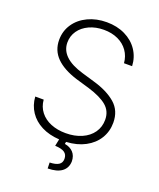

<svg xmlns="http://www.w3.org/2000/svg" viewBox="-163 -817 915 1107"><g transform="rotate(20 294.0 -263.5)"><path d="M297.9 -670.9Q248 -670.9 208.3 -652.6Q168.5 -634.3 146.2 -602.3Q124 -570.3 124 -530.3Q124 -435.5 267.6 -393.6L343.8 -371.1Q430.7 -346.2 481 -302.7Q531.2 -259.3 531.2 -185.5Q531.2 -131.8 504.6 -88.4Q478 -44.9 428.7 -18.6Q379.4 7.8 313 11.2L310.5 24.4Q343.3 29.8 362.8 50.5Q382.3 71.3 382.8 105.5Q381.8 146 352.1 168.5Q322.3 190.9 265.6 191.4L264.6 155.3Q301.3 154.3 319.6 142.6Q337.9 130.9 337.9 106.4Q337.9 80.1 319.3 67.6Q300.8 55.2 261.7 53.7L270.5 11.2Q208 7.3 161.1 -16.6Q114.3 -40.5 87.2 -81.1Q60.1 -121.6 56.6 -173.8H108.4Q111.8 -131.3 136.2 -99.9Q160.6 -68.4 201.2 -51.8Q241.7 -35.2 293 -35.2Q347.7 -35.2 390.6 -54Q433.6 -72.8 457.5 -106.9Q481.4 -141.1 481.4 -185.5Q481.4 -237.8 443.8 -269.8Q406.2 -301.8 329.1 -325.2L246.1 -349.6Q161.6 -376 117.9 -419.9Q74.2 -463.9 74.2 -528.3Q74.2 -583 103.5 -626.2Q132.8 -669.4 184.1 -693.6Q235.4 -717.8 298.8 -717.8Q361.8 -717.8 411.6 -693.6Q461.4 -669.4 490.2 -626.5Q519 -583.5 521.5 -529.3H471.7Q468.3 -571.3 445.6 -603.5Q422.9 -635.7 384.8 -653.3Q346.7 -670.9 297.9 -670.9Z"/></g></svg>

Font: Pretendard Std ExtraLight
Style: Regular
Weight: 200
Designer: Base glyphs from Inter by Rasmus Andersson; Hangeul glyphs from Noto Sans CJK(Source Han Sans) by Jang Soo-young and Kan
Foundry: Kil Hyung-jin
Version: Version 1.309